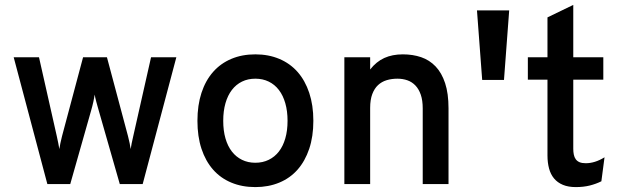

<svg xmlns="http://www.w3.org/2000/svg" viewBox="-20 -742 2497 774"><path d="M555.2 0H462.9L377.9 -296.9Q375.5 -305.7 372.8 -314.9Q370.1 -324.2 367.9 -332.8Q365.7 -341.3 364 -348.6Q362.3 -356 361.8 -360.8Q360.8 -356 359.6 -348.4Q358.4 -340.8 356.4 -332Q354.5 -323.2 352.1 -314Q349.6 -304.7 347.2 -295.9L263.2 0H170.9L35.2 -511.2H137.2L209 -192.9Q212.9 -176.3 215.1 -163.8Q217.3 -151.4 219.2 -141.1Q220.7 -151.4 223.4 -164.6Q226.1 -177.7 230 -192.9L314.9 -511.2H411.1L496.1 -192.9Q500 -177.7 502.7 -164.6Q505.4 -151.4 506.8 -141.1Q508.3 -151.4 510.7 -163.8Q513.2 -176.3 517.1 -192.9L588.9 -511.2H690.9Z M1009.3 12.2Q955.6 12.2 912.4 -5.9Q869.1 -23.9 838.9 -58.3Q808.6 -92.8 792.2 -142.3Q775.9 -191.9 775.9 -254.9Q775.9 -317.9 792.2 -367.7Q808.6 -417.5 838.9 -451.9Q869.1 -486.3 912.4 -504.6Q955.6 -522.9 1009.3 -522.9Q1062.5 -522.9 1106 -504.6Q1149.4 -486.3 1179.7 -451.9Q1210 -417.5 1226.6 -367.7Q1243.2 -317.9 1243.2 -254.9Q1243.2 -191.9 1226.6 -142.3Q1210 -92.8 1179.7 -58.3Q1149.4 -23.9 1106 -5.9Q1062.5 12.2 1009.3 12.2ZM1009.3 -85.9Q1039.1 -85.9 1063.2 -97.7Q1087.4 -109.4 1104.2 -131.1Q1121.1 -152.8 1130.1 -184.1Q1139.2 -215.3 1139.2 -254.9Q1139.2 -294.4 1130.1 -325.9Q1121.1 -357.4 1104.2 -379.4Q1087.4 -401.4 1063.2 -413.1Q1039.1 -424.8 1009.3 -424.8Q979.5 -424.8 955.6 -413.1Q931.6 -401.4 914.8 -379.4Q897.9 -357.4 888.9 -325.9Q879.9 -294.4 879.9 -254.9Q879.9 -215.3 888.9 -184.1Q897.9 -152.8 914.8 -131.1Q931.6 -109.4 955.6 -97.7Q979.5 -85.9 1009.3 -85.9Z M1684.1 0V-305.2Q1684.1 -337.4 1676.3 -360.1Q1668.5 -382.8 1654.8 -397.2Q1641.1 -411.6 1622.6 -418.2Q1604 -424.8 1582 -424.8Q1558.6 -424.8 1538.6 -418.7Q1518.6 -412.6 1503.9 -398.9Q1489.3 -385.3 1480.7 -362.5Q1472.2 -339.8 1472.2 -307.1V0H1368.2V-511.2H1472.2V-461.9Q1497.1 -493.7 1529.3 -508.3Q1561.5 -522.9 1604 -522.9Q1644 -522.9 1677.7 -511.5Q1711.4 -500 1736.1 -474.1Q1760.7 -448.2 1774.4 -406.7Q1788.1 -365.2 1788.1 -305.2V0Z M1902.8 -700.2H2032.7L2011.7 -419.9H1923.8Z M2301.3 12.2Q2271 12.2 2249.3 3.2Q2227.5 -5.9 2213.6 -22.5Q2199.7 -39.1 2193.4 -62.7Q2187 -86.4 2187 -115.2V-420.9H2107.9V-511.2H2187V-671.9L2291 -722.2V-511.2H2412.1V-420.9H2291V-142.1Q2291 -129.4 2293.2 -118.7Q2295.4 -107.9 2301 -100.1Q2306.6 -92.3 2316.4 -88.1Q2326.2 -84 2341.3 -84Q2378.4 -84 2417 -107.9L2404.3 -11.2Q2382.8 -0.5 2357.4 5.9Q2332 12.2 2301.3 12.2Z"/></svg>

Font: Overpass
Style: Regular
Weight: 400
Designer: Delve Withrington
Foundry: Delve Fonts
Version: Version 1.001